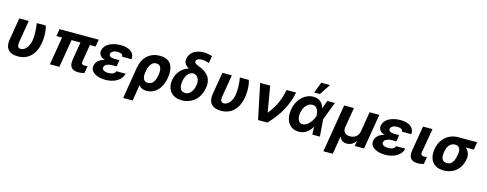

<svg xmlns="http://www.w3.org/2000/svg" viewBox="-29 -1730 7295 2877"><g transform="rotate(15 3618.5 -291.5)"><path d="M197.1 9.9Q155.9 9.9 121.8 0.7Q87.7 -8.5 63.2 -28.2Q38.7 -47.9 25.2 -78.3Q11.7 -108.7 11.7 -151.3Q11.7 -163.4 12.8 -176.3Q13.8 -189.3 16.3 -203.1L73.5 -545.5H220.2L163.4 -201.7Q161.9 -192.5 161.2 -184.7Q160.5 -176.8 160.5 -169.7Q160.5 -130.3 181.8 -117.2Q195 -108.7 211.6 -108.7Q238.6 -108.7 262.1 -123.4Q285.5 -138.1 303.8 -162.1Q322.1 -186.1 334.3 -216.3Q346.6 -246.4 351.6 -277Q359 -331.3 359 -388.1Q357.6 -474.4 345.2 -545.5H484.4Q505.3 -480.8 505.3 -391.3Q505.3 -292.3 480.5 -210.9Q455.3 -128.6 403.4 -73.2Q324.9 9.9 197.1 9.9Z M1136 6.4Q1002.5 6.4 1002.5 -112.6Q1002.5 -130.7 1005.7 -152.7L1052.6 -433.9H914.1L841.6 0H694.6L767 -433.9H679L697.8 -545.5H1305.8L1286.9 -433.9H1198.9L1155.2 -170.8Q1154.5 -165.8 1153.9 -161.8Q1153.4 -157.7 1153.4 -153.8Q1153.4 -132.1 1166.4 -124.1Q1179.3 -116.1 1203.8 -116.1Q1212.7 -116.1 1223.5 -116.8Q1234.4 -117.5 1247.2 -119L1228.3 -7.8Q1182.2 6.4 1136 6.4Z M1558.2 9.9Q1508.9 9.9 1466.6 0.4Q1424.4 -9.2 1393.6 -27.2Q1362.9 -45.1 1345.5 -70.8Q1328.1 -96.6 1328.8 -128.6Q1328.8 -185 1372.9 -226.9Q1408.7 -261 1473.4 -276.3Q1418.7 -292.6 1396.3 -325.3Q1378.9 -350.1 1378.9 -378.2Q1378.9 -382.5 1379.4 -386.7Q1380 -391 1380.7 -395.6Q1394.9 -471.6 1469.5 -512.1Q1544.4 -552.6 1651.3 -552.6Q1695 -552.6 1733 -543Q1771 -533.4 1798.8 -515.1Q1826.7 -496.8 1842.3 -469.8Q1858 -442.8 1857.6 -407.7Q1857.6 -398.8 1856.5 -389.9H1710.6Q1710.6 -417.3 1687.9 -429.9Q1665.1 -442.5 1625 -442.5Q1599.4 -442.5 1580.1 -436.6Q1560.7 -430.8 1547.9 -421.5Q1535.2 -412.3 1528.8 -400.6Q1522.4 -388.8 1522.4 -376.8Q1522.4 -355.1 1544.2 -342.3Q1566.1 -329.5 1607.6 -329.5H1684.7L1677.2 -285.9H1677.6L1668.3 -228H1590.9Q1551.1 -228 1517.8 -212Q1480.1 -194.6 1476.2 -156.2Q1476.2 -126.1 1514.9 -109.7Q1535.9 -100.9 1569.2 -100.9Q1666.2 -100.9 1682.9 -157.3H1826Q1813.6 -101.9 1774.5 -65.3Q1731.5 -25.9 1675.1 -8.2Q1617.9 9.9 1558.2 9.9Z M2032.7 203.1H1885.7L1966.3 -288.4Q1989.3 -415.8 2066.4 -483Q2143.5 -550.4 2257.1 -550.4Q2309.3 -550.4 2347.8 -536Q2386.4 -521.7 2411.6 -494.9Q2436.8 -468 2449.2 -429.3Q2461.6 -390.6 2461.6 -342Q2461.6 -305.8 2455.3 -267Q2433.9 -126.1 2350.9 -50.1Q2285.5 9.9 2193.9 9.9Q2109.7 9.9 2073.2 -47.6ZM2182.5 -110.4Q2237.9 -110.4 2269.5 -157Q2297.6 -196.7 2306.5 -257.1Q2308.2 -267.8 2309.5 -276.5Q2310.7 -285.2 2311.6 -293Q2312.5 -300.8 2312.9 -308.1Q2313.2 -315.3 2313.2 -322.8Q2312.1 -425.4 2232.2 -425.4Q2197.1 -425.4 2171.9 -404.5Q2123.2 -362.2 2110.1 -274.5L2105.5 -246.8Q2104 -237.6 2103.3 -228.5Q2102.6 -219.5 2102.6 -210.2Q2103 -192.8 2104.8 -180.4Q2106.5 -168 2112.2 -154.8Q2129.3 -110.4 2182.5 -110.4Z M2742.9 9.9Q2688.9 10.3 2647.5 -5Q2606.2 -20.2 2577.9 -47.9Q2549.7 -75.6 2535.2 -113.6Q2520.6 -151.6 2520.6 -196.4Q2520.6 -212 2521.8 -223.5Q2523.1 -235.1 2525.2 -248.6L2526.6 -258.5Q2543.3 -342.3 2597.3 -400.2Q2652 -458.1 2719.8 -475.9L2719.1 -478.7Q2685 -497.9 2665 -524.9Q2644.9 -551.8 2644.9 -588.1Q2644.9 -593 2645.4 -598.4Q2646 -603.7 2646.7 -609.4Q2660.9 -686.8 2723.4 -728Q2785.9 -769.2 2881 -769.2Q2915.8 -769.2 2944.2 -763.5Q2959.2 -760.7 2975.1 -756.7Q2991.1 -752.8 3008.9 -747.2L2990.8 -634.2L2978.7 -638.1Q2958.5 -644.9 2933.8 -650.9Q2909.1 -657 2877.8 -657Q2860.4 -657 2844.5 -653.9Q2828.5 -650.9 2816.1 -644.5Q2803.6 -638.1 2796.2 -628.4Q2788.7 -618.6 2788.7 -605.5Q2788.7 -594.5 2797.9 -582Q2810 -566.1 2855.5 -549Q3051.1 -480.8 3051.1 -318.9Q3051.1 -293.3 3046.5 -267Q3038.4 -209.5 3013.8 -159.1Q2989.3 -108.7 2950.3 -71Q2911.2 -33.4 2858.8 -11.7Q2806.5 9.9 2742.9 9.9ZM2762.4 -109Q2801.1 -109 2828.5 -130.7Q2857.2 -153.4 2874.3 -188.6Q2891.3 -223.7 2897.7 -265.6Q2899.5 -275.9 2900.4 -284.6Q2901.3 -293.3 2901.3 -300.8Q2901.3 -345.9 2879.3 -380.3Q2857.2 -414.8 2814.6 -424.7Q2785.9 -425.1 2762.8 -412.8Q2739.7 -400.6 2722.5 -379.6Q2705.3 -358.7 2694.1 -331.3Q2682.9 -304 2677.6 -273.8Q2675.1 -259.6 2673.8 -247Q2672.6 -234.4 2672.6 -223Q2672.6 -169.4 2695 -139.2Q2717.3 -109 2762.4 -109Z M3347.7 9.9Q3306.5 9.9 3272.4 0.7Q3238.3 -8.5 3213.8 -28.2Q3189.3 -47.9 3175.8 -78.3Q3162.3 -108.7 3162.3 -151.3Q3162.3 -163.4 3163.4 -176.3Q3164.4 -189.3 3166.9 -203.1L3224.1 -545.5H3370.7L3313.9 -201.7Q3312.5 -192.5 3311.8 -184.7Q3311.1 -176.8 3311.1 -169.7Q3311.1 -130.3 3332.4 -117.2Q3345.5 -108.7 3362.2 -108.7Q3389.2 -108.7 3412.6 -123.4Q3436.1 -138.1 3454.4 -162.1Q3472.7 -186.1 3484.9 -216.3Q3497.2 -246.4 3502.1 -277Q3509.6 -331.3 3509.6 -388.1Q3508.2 -474.4 3495.7 -545.5H3634.9Q3655.9 -480.8 3655.9 -391.3Q3655.9 -292.3 3631 -210.9Q3605.8 -128.6 3554 -73.2Q3475.5 9.9 3347.7 9.9Z M4067.8 0H3923.7L3809.7 -545.5H3965.9L4033 -148.4H4038.7Q4119 -251.8 4157.7 -340.2Q4196.7 -430.4 4220.2 -545.5H4367.2Q4341.6 -406.2 4267.4 -267Q4193.5 -128.6 4067.8 0Z M4717.7 -616.8H4628.9L4694.2 -785.5H4829.5ZM4554 11.4Q4479 9.2 4432.5 -28.4Q4385.3 -66.4 4366.8 -129.6Q4354.8 -168 4354.8 -214.5Q4354.8 -267.8 4369.7 -322.8Q4385.3 -377.8 4414.8 -423.3Q4453.1 -481.9 4511 -517.4Q4567.8 -552.6 4636 -552.6Q4704.2 -552.6 4747.5 -516.7Q4790.8 -480.8 4804 -421.2H4805.8L4852.6 -545.5H4969.8L4862.6 -266L4882.8 0H4764.9L4760.7 -120L4758.5 -119.7Q4727.3 -60.7 4675.8 -24.9Q4625.4 10.7 4554 11.4ZM4582.4 -111.5Q4601.9 -111.5 4620.4 -118.8Q4638.8 -126.1 4655.5 -138.5Q4672.2 -150.9 4686.8 -167.4Q4701.3 -183.9 4713.6 -202.1Q4725.9 -220.2 4735.3 -239.2Q4744.7 -258.2 4750.7 -275.9L4754.6 -285.9Q4751.8 -346.2 4732.2 -384.6Q4707 -432.2 4654.5 -432.2Q4626.1 -432.2 4601.4 -419.7Q4576.7 -407.3 4557.2 -385.3Q4537.6 -363.3 4524.1 -332.6Q4510.7 -301.8 4504.3 -265.6Q4500.7 -244.7 4500.7 -224.1Q4500.7 -193.9 4508.9 -169.4Q4529.1 -111.5 4582.4 -111.5Z M5135.7 197.8H4990.4L5113.6 -545.5H5264.9L5212.7 -232.2Q5212 -227.3 5211.6 -222.3Q5211.3 -217.3 5211.3 -212.4Q5211.3 -171.9 5238.6 -146.3Q5266.3 -120.7 5316.1 -120.7Q5371.1 -120.7 5408.7 -150.9Q5446.4 -181.1 5456 -232.2L5508.2 -545.5H5659.1L5568.2 0H5423.3L5436.4 -77.4H5432.2Q5409.4 -42.3 5374.1 -22.7Q5338.8 -3.2 5295.8 -3.2Q5276.6 -3.2 5259.4 -7.8Q5242.2 -12.4 5228 -21.8Q5213.8 -31.2 5202.9 -45.1Q5192.1 -58.9 5185.7 -77.4H5181.5Z M5898.1 9.9Q5848.7 9.9 5806.5 0.4Q5764.2 -9.2 5733.5 -27.2Q5702.8 -45.1 5685.4 -70.8Q5668 -96.6 5668.7 -128.6Q5668.7 -185 5712.7 -226.9Q5748.6 -261 5813.2 -276.3Q5758.5 -292.6 5736.2 -325.3Q5718.8 -350.1 5718.8 -378.2Q5718.8 -382.5 5719.3 -386.7Q5719.8 -391 5720.5 -395.6Q5734.7 -471.6 5809.3 -512.1Q5884.2 -552.6 5991.1 -552.6Q6034.8 -552.6 6072.8 -543Q6110.8 -533.4 6138.7 -515.1Q6166.5 -496.8 6182.2 -469.8Q6197.8 -442.8 6197.4 -407.7Q6197.4 -398.8 6196.4 -389.9H6050.4Q6050.4 -417.3 6027.7 -429.9Q6005 -442.5 5964.8 -442.5Q5939.3 -442.5 5919.9 -436.6Q5900.6 -430.8 5887.8 -421.5Q5875 -412.3 5868.6 -400.6Q5862.2 -388.8 5862.2 -376.8Q5862.2 -355.1 5884.1 -342.3Q5905.9 -329.5 5947.4 -329.5H6024.5L6017 -285.9H6017.4L6008.2 -228H5930.8Q5891 -228 5857.6 -212Q5820 -194.6 5816.1 -156.2Q5816.1 -126.1 5854.8 -109.7Q5875.7 -100.9 5909.1 -100.9Q6006 -100.9 6022.7 -157.3H6165.8Q6153.4 -101.9 6114.3 -65.3Q6071.4 -25.9 6014.9 -8.2Q5957.7 9.9 5898.1 9.9Z M6400.9 6.4Q6370.7 6.4 6346.2 0Q6321.7 -6.4 6304.3 -20.6Q6286.9 -34.8 6277.3 -56.8Q6267.8 -78.8 6267.8 -110.4Q6267.8 -120.4 6268.6 -130.9Q6269.5 -141.3 6271.3 -152.7L6336.6 -545.5H6483.7L6419.7 -170.8Q6419 -166.2 6418.7 -162.1Q6418.3 -158 6418.3 -154.5Q6418.3 -143.1 6421.7 -135.7Q6425.1 -128.2 6431.5 -123.9Q6437.9 -119.7 6447.1 -117.9Q6456.3 -116.1 6468 -116.1Q6486.2 -116.1 6503.9 -118.3L6511.4 -119L6493.6 -7.8Q6451.3 6.4 6400.9 6.4Z M6804 9.9Q6740.1 9.9 6696 -10.3Q6652 -30.5 6625.4 -67.1Q6584.9 -121.4 6584.9 -203.1Q6584.9 -240.4 6592.3 -269.9Q6598 -305.4 6610.6 -338.2Q6623.2 -371.1 6642.4 -399.7Q6661.6 -428.3 6687.7 -452.4Q6713.8 -476.6 6746.8 -494.7Q6810 -528.4 6892 -528.4H7180.8L7161.2 -409.4H7037.3Q7065 -384.9 7081.3 -351.6Q7097.7 -318.2 7097.7 -278.8Q7097.7 -271.7 7097.1 -264Q7096.6 -256.4 7095.2 -248.6Q7087.7 -193.9 7064.3 -146.7Q7040.8 -99.4 7003.4 -64.6Q6965.9 -29.8 6915.5 -9.9Q6865.1 9.9 6804 9.9ZM6823.5 -109Q6860.1 -109 6885.3 -129.3Q6931.8 -166.2 6946.7 -258.5Q6953.5 -284.4 6953.5 -313.2Q6953.5 -359.4 6934.3 -384.4Q6915.1 -409.4 6872.5 -409.4Q6843.4 -409.4 6821.2 -398.4Q6799 -387.4 6782.8 -368.4Q6766.7 -349.4 6756.7 -324Q6746.8 -298.7 6742.2 -269.9Q6735.1 -241.5 6735.1 -211.6Q6735.1 -109 6823.5 -109Z"/></g></svg>

Font: Linik Sans
Style: Bold Italic
Weight: 700
Italic angle: 9°
Designer: Fonts by Rasmus Andersson / Changes by Cristiano Sobral with parts from Marc Monis
Foundry: rsms
Version: Version 3.020; ttfautohint (v1.6)